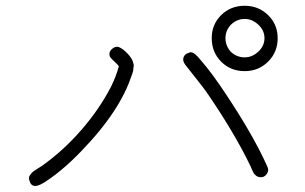

<svg xmlns="http://www.w3.org/2000/svg" viewBox="-20 -754 1040 654"><path d="M813.5 -734.4Q860.4 -734.4 893.1 -702.6Q925.8 -670.9 925.8 -624Q925.8 -576.2 893.1 -543.9Q860.4 -511.7 813.5 -511.7Q765.6 -511.7 733.4 -543.9Q701.2 -576.2 701.2 -624Q701.2 -670.9 733.4 -702.6Q765.6 -734.4 813.5 -734.4ZM813.5 -558.6Q838.9 -558.6 859.9 -578.1Q880.9 -597.7 880.9 -624Q880.9 -650.4 859.9 -669.9Q838.9 -689.5 813.5 -689.5Q787.1 -689.5 766.6 -669.9Q748 -650.4 748 -624Q748 -597.7 766.6 -577.1Q787.1 -558.6 813.5 -558.6ZM431.6 -546.9Q433.6 -541 435.1 -535.6Q436.5 -530.3 434.6 -523.4Q433.6 -517.6 433.6 -512.7Q432.6 -507.8 429.7 -500Q426.8 -493.2 425.8 -490.2Q424.8 -487.3 421.9 -479Q418.9 -470.7 418 -468.8Q404.3 -434.6 380.9 -395.5Q337.9 -325.2 273.4 -256.8Q202.1 -178.7 132.8 -133.8Q119.1 -125 109.4 -122.1Q85.9 -115.2 80.1 -139.6Q76.2 -148.4 82 -157.2Q86.9 -165 92.8 -169.4Q98.6 -173.8 108.9 -180.2Q119.1 -186.5 122.1 -188.5Q195.3 -240.2 256.8 -311Q318.4 -381.8 358.4 -459Q376 -495.1 384.8 -528.3Q383.8 -531.2 371.1 -543Q356.4 -556.6 354.5 -560.5V-561.5Q348.6 -576.2 362.3 -587.9Q376 -599.6 390.6 -590.8Q401.4 -585 414.1 -571.8Q426.8 -558.6 431.6 -546.9ZM890.6 -186.5Q897.5 -172.9 888.2 -160.6Q878.9 -148.4 865.2 -150.4Q857.4 -151.4 852.1 -155.8Q846.7 -160.2 844.2 -164.1Q841.8 -168 837.9 -177.2Q834 -186.5 833 -188.5Q806.6 -244.1 764.6 -314.5Q724.6 -380.9 682.6 -441.4Q673.8 -454.1 648.9 -485.4Q624 -516.6 611.3 -533.2Q600.6 -546.9 605.5 -559.6Q610.4 -571.3 624 -574.2H623Q628.9 -577.1 633.8 -575.2Q644.5 -573.2 664.1 -548.8Q703.1 -503.9 750 -432.6Q844.7 -290 890.6 -186.5Z"/></svg>

Font: irohamaru Light
Style: Regular
Weight: 200
Designer: [Source Han Sans]
Ryoko NISHIZUKA  (kana & ideographs); Paul D. Hunt (Latin, Greek & Cyrillic); Wenlong ZHANG  (bopomofo
Version: Version 1.01